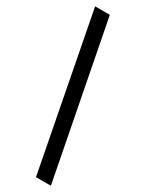

<svg xmlns="http://www.w3.org/2000/svg" viewBox="-208 -767 644 848"><g transform="rotate(30 114.0 -343.0)"><path d="M152 49 1 -735H76L228 49Z"/></g></svg>

Font: Archivo Narrow Medium
Style: Regular
Weight: 500
Designer: Hector Gatti
Foundry: Omnibus-Type
Version: Version 3.002